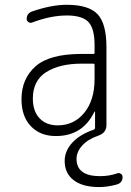

<svg xmlns="http://www.w3.org/2000/svg" viewBox="-20 -550 540 790"><path d="M315.4 -288.1Q225.6 -288.1 170.4 -253.4Q115.2 -218.8 115.2 -144.5Q115.2 -92.8 142.6 -63.5Q169.9 -34.2 217.8 -34.2Q284.2 -34.2 326.7 -85.9Q369.1 -137.7 369.1 -224.6V-283.2Q369.1 -288.1 364.3 -288.1ZM210 9.8Q145.5 9.8 106.9 -30.8Q68.4 -71.3 68.4 -141.6Q68.4 -225.6 126 -276.9Q183.6 -328.1 315.4 -328.1H364.3Q369.1 -328.1 369.1 -332V-365.2Q369.1 -432.6 343.8 -459.5Q318.4 -486.3 254.9 -486.3Q188.5 -486.3 111.3 -457Q104.5 -454.1 97.2 -459Q89.8 -463.9 89.8 -471.7Q89.8 -495.1 112.3 -502.9Q191.4 -530.3 254.9 -530.3Q344.7 -530.3 381.3 -491.7Q418 -453.1 418 -355.5V-35.2Q418 -2.9 382.8 8.8Q340.8 23.4 317.9 49.3Q294.9 75.2 294.9 103.5Q294.9 174.8 391.6 174.8Q429.7 174.8 462.9 163.1Q469.7 160.2 477.1 165Q484.4 169.9 484.4 177.7Q484.4 202.1 460.9 209Q422.9 219.7 387.7 219.7Q320.3 219.7 283.2 191.4Q246.1 163.1 246.1 112.3Q246.1 71.3 277.3 37.1Q308.6 2.9 366.2 -16.6Q371.1 -18.6 371.1 -24.4V-89.8Q371.1 -90.8 369.1 -90.8Q368.2 -90.8 368.2 -89.8Q320.3 9.8 210 9.8Z"/></svg>

Font: Rounded-L Mgen+ 1m light
Style: Regular
Weight: 200
Designer: [Source Han Sans]
Ryoko NISHIZUKA  (kana & ideographs); Paul D. Hunt (Latin, Greek & Cyrillic); Wenlong ZHANG  (bopomofo
Version: Version 1.059.20150602